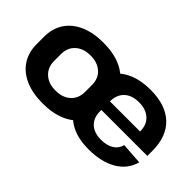

<svg xmlns="http://www.w3.org/2000/svg" viewBox="-61 -895 1250 1250"><g transform="rotate(45 564.0 -270.0)"><path d="M352.1 10.1Q259.1 10.1 191.8 -19.5Q124.4 -49.1 88.2 -104.5Q52 -159.9 52 -236.6V-303.4Q52 -380.1 88.4 -435.3Q124.9 -490.4 192.3 -520.3Q259.6 -550.1 352.1 -550.1Q445.6 -550.1 513 -520.5Q580.4 -490.9 616.6 -435.5Q652.8 -380.1 652.8 -303.4V-236.6Q652.8 -159.9 616.6 -104.5Q580.4 -49.1 513 -19.5Q445.6 10.1 352.1 10.1ZM352.1 -108.3Q417.6 -108.3 456.3 -143.7Q495 -179.2 495 -239.2V-300.8Q495 -361.3 456.3 -396.5Q417.6 -431.7 352.1 -431.7Q287.7 -431.7 248.7 -396.3Q209.8 -360.8 209.8 -300.8V-239.2Q209.8 -179.7 248.7 -144Q287.7 -108.3 352.1 -108.3ZM774.4 10.1Q686.5 10.1 623.9 -19Q561.3 -48.1 528.1 -103.3Q495 -158.4 495 -236.1V-303.9Q495 -380.6 530.2 -435.7Q565.4 -490.9 631 -520.5Q696.6 -550.1 787.1 -550.1Q926.9 -550.1 1001.5 -479.3Q1076.2 -408.5 1076.2 -276.9V-230.5H623.8V-309.4H951.5L930.2 -279.1V-311Q930.2 -371 892.9 -405.2Q855.7 -439.5 791.2 -439.5Q726.3 -439.5 689.5 -404.7Q652.8 -370 652.8 -308.5V-218.8Q652.8 -158.3 688.8 -124.8Q724.8 -91.3 788.3 -91.3Q842.7 -91.3 876.9 -113.3Q911.1 -135.3 920 -173.9L1068.6 -163.7Q1045.9 -80 969 -35Q892 10.1 774.4 10.1Z"/></g></svg>

Font: Pathway Extreme 8pt Thin
Style: Regular
Weight: 100
Version: Version 1.001;gftools[0.9.26]